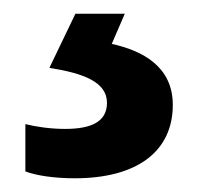

<svg xmlns="http://www.w3.org/2000/svg" viewBox="-20 -20 289 280"><path d="M232 133C232 77 188 54 143 44L162 0H90L52 79C103 87 136 100 136 130C136 157 114 168 75 168C54 168 33 165 17 161V230C33 236 59 240 89 240C181 240 232 200 232 133Z"/></svg>

Font: Noto Sans Georgian SemiBold
Style: Regular
Weight: 600
Designer: Monotype Design Team, Akaki Razmadze
Foundry: Google LLC
Version: Version 2.005